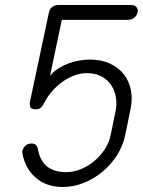

<svg xmlns="http://www.w3.org/2000/svg" viewBox="-20 -744 568 764"><path d="M441 -307Q446 -338 439.5 -365Q433 -392 418 -411.5Q403 -431 379.5 -442Q356 -453 326 -453Q298 -453 271 -442Q244 -431 221 -413Q198 -395 180 -372Q162 -349 151 -325V-326Q142 -309 122 -309Q103 -309 100 -319.5Q97 -330 99 -338L175 -696Q178 -709 188 -716.5Q198 -724 210 -724H502Q516 -724 523 -715.5Q530 -707 528 -696Q525 -682 514 -673.5Q503 -665 489 -665H226L179 -442Q192 -459 212 -471.5Q232 -484 253.5 -492Q275 -500 297.5 -503.5Q320 -507 338 -507Q383 -507 417.5 -491Q452 -475 473 -448Q494 -421 501 -385Q508 -349 499 -308L478 -205Q469 -163 445 -125.5Q421 -88 387 -60Q353 -32 312.5 -16Q272 0 230 0Q164 0 122 -37Q80 -74 69 -134V-132V-143Q72 -156 81.5 -164.5Q91 -173 105 -173Q125 -173 130 -154V-155Q145 -59 243 -59Q273 -59 302 -71Q331 -83 355 -103Q379 -123 396.5 -149.5Q414 -176 420 -205Z"/></svg>

Font: VDS
Style: Thin Italic
Weight: 100
Width: 0
Designer: artmaker
Foundry: artmaker
Version: Version 1.000 2012 initial release